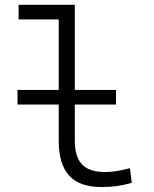

<svg xmlns="http://www.w3.org/2000/svg" viewBox="-20 -752 626 782"><path d="M51.3 -326.2H219.2V-179.2C219.2 -50.8 274.9 9.8 393.1 9.8C437.5 9.8 474.1 4.9 516.6 -7.3L509.3 -66.9C467.8 -56.2 437.5 -51.3 409.2 -51.3C319.8 -51.3 284.7 -92.8 284.7 -180.7V-326.2H452.6V-385.7H284.7V-732.4H55.7V-672.9H219.2V-385.7H51.3Z"/></svg>

Font: Cascadia Mono NF Light
Style: Regular
Weight: 300
Monospace: yes
Designer: Aaron Bell
Foundry: Saja Typeworks
Version: Version 2404.023